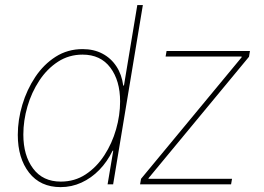

<svg xmlns="http://www.w3.org/2000/svg" viewBox="-20 -748 1073 779"><path d="M226.1 11.2Q143.6 11.2 97.9 -47.6Q52.2 -106.4 52.2 -200.7Q52.2 -261.7 70.6 -323Q88.9 -384.3 123 -435.5Q157.2 -486.8 205.8 -517.8Q254.4 -548.8 315.4 -548.8Q360.4 -548.8 395.3 -530.5Q430.2 -512.2 452.1 -479Q474.1 -445.8 480 -400.9H482.9L537.1 -727.5H559.6L439 0H416.5L439.5 -136.7H437Q415.5 -92.3 383.1 -58.8Q350.6 -25.4 310.5 -7.1Q270.5 11.2 226.1 11.2ZM226.6 -11.2Q283.2 -11.2 327.6 -40.5Q372.1 -69.8 403.3 -117.9Q434.6 -166 450.9 -223.1Q467.3 -280.3 467.3 -336.4Q467.3 -420.9 427.7 -473.6Q388.2 -526.4 314.9 -526.4Q259.8 -526.4 215.3 -497.6Q170.9 -468.8 139.4 -420.9Q107.9 -373 91.3 -315.9Q74.7 -258.8 74.7 -201.7Q74.7 -117.2 114.3 -64.2Q153.8 -11.2 226.6 -11.2ZM548.3 0 552.2 -22.5 960.4 -515.6V-518.6H651.9L655.8 -541H994.1L990.2 -517.6L582.5 -24.9V-22.5H921.4L917.5 0Z"/></svg>

Font: Inter 17pt Thin
Style: Italic
Weight: 250
Italic angle: -9.3988°
Version: Version 4.001;git-66647c0bb